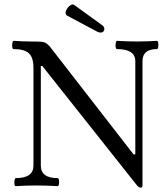

<svg xmlns="http://www.w3.org/2000/svg" viewBox="-20 -854 771 884"><path d="M628 10Q624 10 619 7Q614 4 611 0L175 -550H168V-91Q168 -63 187 -48.5Q206 -34 245 -34Q250 -34 251.5 -24.5Q253 -15 251.5 -6Q250 3 245 3Q197 0 149 0Q101 0 53 3Q48 3 46.5 -6Q45 -15 47 -24.5Q49 -34 53 -34Q94 -34 114 -48.5Q134 -63 134 -91V-542Q134 -589 113 -608.5Q92 -628 43 -628Q38 -628 36.5 -637.5Q35 -647 37 -656.5Q39 -666 43 -666Q61 -665 79 -664Q97 -663 115 -663Q141 -663 157 -662.5Q173 -662 181 -660Q189 -658 196 -652.5Q203 -647 210 -639L595 -143H603V-572Q603 -628 519 -628Q514 -628 512.5 -637.5Q511 -647 513 -656.5Q515 -666 519 -666Q566 -663 611 -663Q657 -663 702 -666Q707 -666 708.5 -656.5Q710 -647 708.5 -637.5Q707 -628 702 -628Q636 -628 636 -572V0Q636 10 628 10ZM426 -709 289 -782Q281 -787 282 -796.5Q283 -806 290 -816Q297 -826 306 -831Q315 -836 322 -831L449 -739Q461 -731 460.5 -720.5Q460 -710 451 -705.5Q442 -701 426 -709Z"/></svg>

Font: Junicode VF
Style: Regular
Weight: 400
Designer: Peter S. Baker
Version: Version 2.213